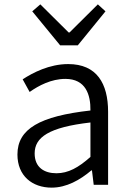

<svg xmlns="http://www.w3.org/2000/svg" viewBox="-20 -848 598 881"><path d="M217 13C285 13 347 -22 399 -66H402L410 0H476V-335C476 -465 424 -554 293 -554C206 -554 130 -514 84 -484L116 -426C157 -455 215 -486 280 -486C373 -486 396 -414 395 -341C163 -315 60 -257 60 -139C60 -41 128 13 217 13ZM239 -53C184 -53 139 -79 139 -144C139 -218 204 -264 395 -286V-128C340 -79 293 -53 239 -53ZM256 -640H337L464 -796L429 -828L299 -699H295L165 -828L128 -796Z"/></svg>

Font: Noto Sans KR DemiLight
Style: Regular
Weight: 350
Designer: Ryoko NISHIZUKA 西塚涼子 (kana, bopomofo & ideographs); Paul D. Hunt (Latin, Greek & Cyrillic); Sandoll Communications 산돌커뮤니
Foundry: Adobe
Version: Version 2.004;hotconv 1.0.118;makeotfexe 2.5.65603